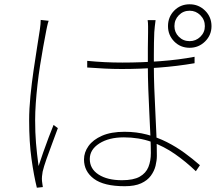

<svg xmlns="http://www.w3.org/2000/svg" viewBox="-20 -842 1040 896"><path d="M387 -558Q429 -554 468.5 -552Q508 -550 551 -550Q640 -550 727.5 -556.5Q815 -563 888 -577V-547Q807 -533 720.5 -526.5Q634 -520 548 -520Q506 -520 468.5 -522Q431 -524 387 -527ZM706 -748Q704 -732 702.5 -719Q701 -706 700 -692Q699 -672 698.5 -643.5Q698 -615 698 -585Q698 -555 698 -532Q698 -486 700 -431Q702 -376 705 -319Q708 -262 710 -209.5Q712 -157 712 -115Q712 -93 706 -68.5Q700 -44 684 -22Q668 0 638.5 13.5Q609 27 562 27Q465 27 418.5 -7.5Q372 -42 372 -98Q372 -131 393 -160.5Q414 -190 456 -208.5Q498 -227 561 -227Q617 -227 666 -214Q715 -201 758.5 -179Q802 -157 840.5 -129Q879 -101 913 -71L894 -43Q847 -88 796 -123.5Q745 -159 686.5 -180Q628 -201 558 -201Q488 -201 443.5 -172.5Q399 -144 399 -100Q399 -54 440 -27.5Q481 -1 549 -1Q603 -1 632 -17.5Q661 -34 672.5 -62.5Q684 -91 684 -128Q684 -156 682 -205Q680 -254 677 -312Q674 -370 672 -427.5Q670 -485 670 -530Q670 -576 670 -618.5Q670 -661 671 -691Q671 -705 671 -720.5Q671 -736 669 -748ZM207 -745Q205 -739 203 -732Q201 -725 199.5 -717Q198 -709 196 -700Q189 -664 181.5 -622.5Q174 -581 167 -536.5Q160 -492 155 -447.5Q150 -403 147 -360.5Q144 -318 144 -281Q144 -223 148 -174.5Q152 -126 160 -67Q169 -95 181.5 -130.5Q194 -166 207 -200.5Q220 -235 230 -259L250 -244Q240 -216 225 -176.5Q210 -137 197 -100Q184 -63 179 -41Q177 -31 176 -19Q175 -7 176 3Q177 10 178 18Q179 26 180 31L152 34Q138 -22 127 -100.5Q116 -179 116 -280Q116 -334 122 -394Q128 -454 136.5 -512.5Q145 -571 153 -621Q161 -671 166 -704Q168 -718 169 -729Q170 -740 170 -749ZM794 -720Q794 -691 814.5 -670.5Q835 -650 865 -650Q894 -650 915 -670.5Q936 -691 936 -720Q936 -750 915 -771Q894 -792 865 -792Q835 -792 814.5 -771Q794 -750 794 -720ZM764 -720Q764 -763 793 -792.5Q822 -822 865 -822Q907 -822 937 -792.5Q967 -763 967 -720Q967 -678 937 -648.5Q907 -619 865 -619Q822 -619 793 -648.5Q764 -678 764 -720Z"/></svg>

Font: Noto Sans JP Thin Thin
Style: Regular
Weight: 250
Version: Version 2.004-H2;hotconv 1.0.118;makeotfexe 2.5.65603